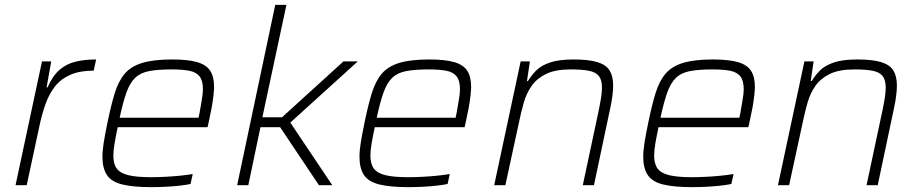

<svg xmlns="http://www.w3.org/2000/svg" viewBox="-20 -763 3786 791"><path d="M44 0 153 -510H191L172 -403H176Q197 -451 225.5 -475.5Q254 -500 291.5 -509Q329 -518 376 -518L366 -472Q309 -472 270 -455Q231 -438 207 -407.5Q183 -377 168.5 -337Q154 -297 144 -251L90 0Z M603 8Q529 8 484 -3Q439 -14 420.5 -42Q402 -70 402 -117Q402 -143 407.5 -177Q413 -211 422 -254Q437 -328 452.5 -378.5Q468 -429 494 -459.5Q520 -490 566.5 -504Q613 -518 689 -518Q755 -518 792.5 -507Q830 -496 846 -471.5Q862 -447 862 -404Q862 -394 859.5 -370Q857 -346 851.5 -316.5Q846 -287 839 -256L835 -239H465Q457 -202 452 -172.5Q447 -143 447 -122Q447 -87 461.5 -68Q476 -49 510 -41Q544 -33 602 -33Q628 -33 659 -34.5Q690 -36 720 -39Q750 -42 774 -46L765 -5Q746 -1 719 2Q692 5 661.5 6.5Q631 8 603 8ZM473 -278H798L802 -297Q807 -328 811.5 -352.5Q816 -377 816 -395Q816 -431 802 -448.5Q788 -466 760 -471.5Q732 -477 687 -477Q630 -477 594 -470Q558 -463 536.5 -442Q515 -421 501 -382Q487 -343 473 -278Z M957 0 1114 -743H1160L1061 -280H1142L1395 -510H1454L1176 -258L1349 0H1294L1134 -239H1053L1003 0Z M1662 8Q1588 8 1543 -3Q1498 -14 1479.5 -42Q1461 -70 1461 -117Q1461 -143 1466.5 -177Q1472 -211 1481 -254Q1496 -328 1511.5 -378.5Q1527 -429 1553 -459.5Q1579 -490 1625.5 -504Q1672 -518 1748 -518Q1814 -518 1851.5 -507Q1889 -496 1905 -471.5Q1921 -447 1921 -404Q1921 -394 1918.5 -370Q1916 -346 1910.5 -316.5Q1905 -287 1898 -256L1894 -239H1524Q1516 -202 1511 -172.5Q1506 -143 1506 -122Q1506 -87 1520.5 -68Q1535 -49 1569 -41Q1603 -33 1661 -33Q1687 -33 1718 -34.5Q1749 -36 1779 -39Q1809 -42 1833 -46L1824 -5Q1805 -1 1778 2Q1751 5 1720.5 6.5Q1690 8 1662 8ZM1532 -278H1857L1861 -297Q1866 -328 1870.5 -352.5Q1875 -377 1875 -395Q1875 -431 1861 -448.5Q1847 -466 1819 -471.5Q1791 -477 1746 -477Q1689 -477 1653 -470Q1617 -463 1595.5 -442Q1574 -421 1560 -382Q1546 -343 1532 -278Z M2016 0 2125 -510H2163L2151 -429H2155Q2170 -454 2190.5 -474Q2211 -494 2247.5 -506Q2284 -518 2342 -518Q2406 -518 2441.5 -507Q2477 -496 2491.5 -472.5Q2506 -449 2506 -411Q2506 -392 2503 -368Q2500 -344 2494 -317L2427 0H2381L2447 -310Q2453 -339 2456.5 -362Q2460 -385 2460 -402Q2460 -434 2447 -450Q2434 -466 2406 -471.5Q2378 -477 2331 -477Q2268 -477 2230 -458.5Q2192 -440 2170.5 -409.5Q2149 -379 2138 -340.5Q2127 -302 2119 -263L2062 0Z M2831 8Q2757 8 2712 -3Q2667 -14 2648.5 -42Q2630 -70 2630 -117Q2630 -143 2635.5 -177Q2641 -211 2650 -254Q2665 -328 2680.5 -378.5Q2696 -429 2722 -459.5Q2748 -490 2794.5 -504Q2841 -518 2917 -518Q2983 -518 3020.5 -507Q3058 -496 3074 -471.5Q3090 -447 3090 -404Q3090 -394 3087.5 -370Q3085 -346 3079.5 -316.5Q3074 -287 3067 -256L3063 -239H2693Q2685 -202 2680 -172.5Q2675 -143 2675 -122Q2675 -87 2689.5 -68Q2704 -49 2738 -41Q2772 -33 2830 -33Q2856 -33 2887 -34.5Q2918 -36 2948 -39Q2978 -42 3002 -46L2993 -5Q2974 -1 2947 2Q2920 5 2889.5 6.5Q2859 8 2831 8ZM2701 -278H3026L3030 -297Q3035 -328 3039.5 -352.5Q3044 -377 3044 -395Q3044 -431 3030 -448.5Q3016 -466 2988 -471.5Q2960 -477 2915 -477Q2858 -477 2822 -470Q2786 -463 2764.5 -442Q2743 -421 2729 -382Q2715 -343 2701 -278Z M3185 0 3294 -510H3332L3320 -429H3324Q3339 -454 3359.5 -474Q3380 -494 3416.5 -506Q3453 -518 3511 -518Q3575 -518 3610.5 -507Q3646 -496 3660.5 -472.5Q3675 -449 3675 -411Q3675 -392 3672 -368Q3669 -344 3663 -317L3596 0H3550L3616 -310Q3622 -339 3625.5 -362Q3629 -385 3629 -402Q3629 -434 3616 -450Q3603 -466 3575 -471.5Q3547 -477 3500 -477Q3437 -477 3399 -458.5Q3361 -440 3339.5 -409.5Q3318 -379 3307 -340.5Q3296 -302 3288 -263L3231 0Z"/></svg>

Font: Saira Thin ExtraLight
Style: Italic
Weight: 250
Italic angle: -12°
Version: Version 1.101